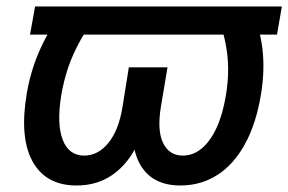

<svg xmlns="http://www.w3.org/2000/svg" viewBox="-20 -566 895 596"><path d="M855 -545.9 839.8 -458.5H73.2L88.9 -545.9ZM186 -545.9H297.9Q256.8 -489.7 231 -443.4Q205.1 -397 191.2 -355Q177.2 -313 169.9 -269Q155.8 -180.7 174.8 -131.8Q193.8 -83 241.2 -83Q284.2 -83 316.4 -122.3Q348.6 -161.6 360.4 -234.9L379.9 -356.9H463.4L443.4 -239.7Q430.7 -161.6 400.4 -105.7Q370.1 -49.8 324.2 -20Q278.3 9.8 217.8 9.8Q122.6 9.8 81.3 -64.5Q40 -138.7 63 -275.4Q75.7 -350.6 106.9 -418.2Q138.2 -485.8 186 -545.9ZM645 -545.9H756.3Q785.6 -485.4 794.2 -417.7Q802.7 -350.1 790.5 -275.4Q775.4 -182.1 740.2 -118.4Q705.1 -54.7 654.1 -22.5Q603 9.8 540 9.8Q480 9.8 443.8 -20.5Q407.7 -50.8 396.5 -106.7Q385.3 -162.6 397.9 -239.7L417 -356.9H500L479.5 -234.9Q467.3 -161.1 486.3 -122.1Q505.4 -83 547.4 -83Q579.6 -83 606.2 -105.2Q632.8 -127.4 652.1 -168.9Q671.4 -210.4 681.2 -270Q688.5 -312.5 688.2 -353.8Q688 -395 678 -441.9Q668 -488.8 645 -545.9Z"/></svg>

Font: Inter Medium
Style: Italic
Weight: 500
Italic angle: -9.3988°
Designer: Rasmus Andersson
Foundry: rsms
Version: Version 4.001;git-66647c0bb